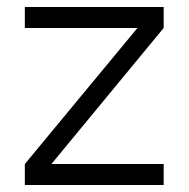

<svg xmlns="http://www.w3.org/2000/svg" viewBox="-20 -529 539 549"><path d="M448 -449 127 -60H448V0H51V-60L373 -449H51V-509H448Z"/></svg>

Font: SUIT Light
Style: Regular
Weight: 300
Designer: Sunn Youn; Korean Glyphs from Source Han Sans (Sandoll Communications; Soo-young Jang, Joo-yeon Kang)
Foundry: Sunn
Version: Version 1.006